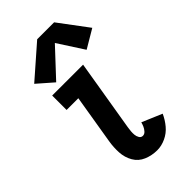

<svg xmlns="http://www.w3.org/2000/svg" viewBox="-240 -838 914 914"><g transform="rotate(-45 217.0 -381.0)"><path d="M241 8Q270 8 299 -5.5Q328 -19 348.5 -43.5Q369 -68 382 -97L281 -140Q278 -129 273.5 -118.5Q269 -108 260.5 -98.5Q252 -89 241 -89Q229 -89 223 -99.5Q217 -110 216 -121.5Q215 -133 216 -145Q217 -157 219 -169L279 -530H71V-433H150L109 -185Q103 -149 105 -113.5Q107 -78 124 -48.5Q141 -19 173 -5.5Q205 8 241 8ZM129 -561 257 -698 341 -568 434 -623 324 -770H210L50 -630Z"/></g></svg>

Font: Iosevka Sparkle Semibold
Style: Italic
Weight: 600
Italic angle: -9°
Designer: Belleve Invis
Foundry: Belleve Invis
Version: Version 4.5.0; ttfautohint (v1.8.3)